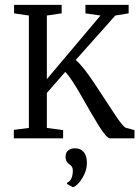

<svg xmlns="http://www.w3.org/2000/svg" viewBox="-20 -570 575 791"><path d="M534 0H434Q419 0 387 -52Q355 -104 315 -175Q275 -246 249 -274L173 -187V-43L240 -34V0H37V-35L99 -43V-506L38 -515V-550H234V-515L173 -506V-244L394 -506L332 -515V-550H510V-515L455 -506L292 -323Q323 -296 369 -226.5Q415 -157 451.5 -101Q488 -45 500 -43L534 -34ZM338 101Q338 128 325.5 152Q313 176 300.5 188Q288 200 281 201H280L256 188V183Q280 173 280 132Q280 114 264 106Q250 94 250 77Q250 57 262 49Q274 41 287 41H290Q312 41 325 56.5Q338 72 338 101Z"/></svg>

Font: Aikya
Style: Regular
Weight: 400
Designer: Neelakash Kshetrimayum (Latin subset based on Merriweather by Eben Sorkin)
Foundry: Brand New Type
Version: Version 1.00 b005